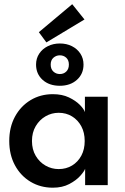

<svg xmlns="http://www.w3.org/2000/svg" viewBox="-20 -860 582 892"><path d="M375.5 0V-76Q371.5 -64 352.8 -43Q334 -22 301.8 -5Q269.5 12 225.5 12Q168 12 122 -15.5Q76 -43 49.5 -92Q23 -141 23 -205Q23 -269 49.5 -318Q76 -367 122 -394.8Q168 -422.5 225.5 -422.5Q268.5 -422.5 300 -407.5Q331.5 -392.5 350.8 -373Q370 -353.5 374.5 -339V-410.5H480.5V0ZM128.5 -205Q128.5 -165.5 146 -136Q163.5 -106.5 191.8 -90.5Q220 -74.5 252.5 -74.5Q287.5 -74.5 314.8 -91Q342 -107.5 357.8 -136.8Q373.5 -166 373.5 -205Q373.5 -244 357.8 -273.2Q342 -302.5 314.8 -319.2Q287.5 -336 252.5 -336Q220 -336 191.8 -319.8Q163.5 -303.5 146 -274Q128.5 -244.5 128.5 -205ZM258 -461.5Q208.5 -461.5 178 -489Q147.5 -516.5 147.5 -560Q147.5 -588.5 162.2 -610.8Q177 -633 202.2 -645.5Q227.5 -658 258 -658Q289.5 -658 314.2 -645.5Q339 -633 353.5 -610.8Q368 -588.5 368 -560Q368 -516.5 337.2 -489Q306.5 -461.5 258 -461.5ZM258 -516Q276 -516 288 -527.8Q300 -539.5 300 -560Q300 -580.5 287.8 -591.8Q275.5 -603 258 -603Q241 -603 228.2 -591.8Q215.5 -580.5 215.5 -560Q215.5 -539 228 -527.5Q240.5 -516 258 -516ZM195.5 -663 160.5 -710.5 315.5 -840.5 372.5 -769.5Z"/></svg>

Font: League Spartan Medium
Style: Regular
Weight: 500
Foundry: The League of Moveable Type
Version: Version 2.002